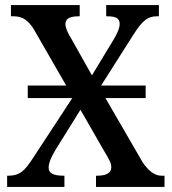

<svg xmlns="http://www.w3.org/2000/svg" viewBox="-20 -734 674 754"><path d="M8 0H233V-44H230C189 -44 171 -54 171 -76C171 -97 185 -124 197 -144L296 -303L386 -146C412 -103 417 -92 417 -77C417 -55 398 -44 361 -44H357V0H626V-44H614C591 -44 566 -58 540 -97L394 -349H552V-398H377L504 -598C539 -653 560 -670 596 -670H604V-714H397V-670H400C429 -670 450 -665 450 -641C450 -623 440 -602 427 -580L341 -438L260 -582C243 -610 237 -626 237 -640C237 -656 247 -670 289 -670H293V-714H23V-670H35C68 -670 92 -654 114 -617L240 -398H89V-349H264L110 -114C78 -64 58 -44 13 -44H8Z"/></svg>

Font: Noto Serif SemiCondensed Medium
Style: Regular
Weight: 500
Width: 4
Designer: Monotype Design Team
Foundry: Monotype Imaging Inc.
Version: Version 2.014